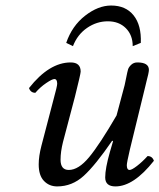

<svg xmlns="http://www.w3.org/2000/svg" viewBox="-20 -665 577 695"><path d="M505.9 -352.1 450.2 -124Q439 -76.2 439 -66.9Q439 -49.8 449.2 -49.8Q457 -49.8 476.1 -64.5Q495.1 -79.1 514.2 -100.1Q531.2 -100.1 537.1 -83Q463.9 9.8 397.9 9.8Q360.8 9.8 360.8 -22.9Q360.8 -55.2 377.9 -115.2L389.2 -153.8L386.2 -155.8Q325.2 -66.9 283.2 -28.6Q241.2 9.8 187 9.8Q158.2 9.8 139.2 -10Q120.1 -29.8 120.1 -69.8Q120.1 -99.6 129.9 -137.2L173.8 -305.2Q187 -353 187 -361.8Q187 -378.9 176.8 -378.9Q168.9 -378.9 147.5 -364.5Q126 -350.1 107.9 -329.1Q90.8 -329.1 85 -346.2Q158.2 -439 235.8 -439Q272 -439 272 -405.8Q272 -397.9 251 -314L208 -150.9Q199.2 -115.7 199.2 -86.9Q199.2 -49.8 229 -49.8Q264.2 -49.8 302.5 -95.9Q340.8 -142.1 401.9 -247.1L431.2 -356.9Q433.1 -364.7 437 -384.8Q440.9 -404.8 443.4 -413.3Q445.8 -421.9 454.8 -430.4Q463.9 -439 477.1 -439Q519 -439 519 -412.1Q519 -407.2 516.6 -396Q514.2 -384.8 510.5 -371.3Q506.8 -357.9 505.9 -352.1ZM460.4 -498Q460.4 -538.1 435.5 -563Q410.6 -587.9 370.4 -587.9Q330.1 -587.9 295.2 -564Q260.3 -540 244.1 -498L219.7 -509.8Q240.7 -571.3 288.1 -608.2Q335.4 -645 382.3 -645Q435.1 -645 463.6 -609.4Q492.2 -573.7 489.7 -509.8Z"/></svg>

Font: Linux Libertine
Style: Italic
Weight: 400
Italic angle: -12°
Designer: Philipp H. Poll
Foundry: Philipp H. Poll
Version: Version 5.1.6 ; ttfautohint (v0.9)